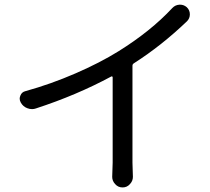

<svg xmlns="http://www.w3.org/2000/svg" viewBox="-20 -782 910 833"><path d="M727.5 -747.1Q740.2 -760.7 758.8 -761.7Q759.8 -761.7 761.7 -761.7Q777.3 -761.7 790 -751Q803.7 -738.3 803.7 -719.7Q803.7 -702.1 791 -689.5Q680.7 -584 561.5 -507.8Q554.7 -503.9 554.7 -497.1V-76.2L556.6 -14.6Q556.6 2.9 543.9 16.6Q531.2 31.2 511.7 31.2Q492.2 31.2 479.5 16.6Q466.8 2.9 466.8 -14.6L468.8 -76.2V-446.3Q468.8 -449.2 466.8 -450.2Q464.8 -451.2 462.9 -450.2Q312.5 -369.1 135.7 -311.5Q127.9 -308.6 119.1 -308.6Q108.4 -308.6 98.6 -312.5Q80.1 -319.3 70.3 -336.9Q65.4 -345.7 65.4 -353.5Q65.4 -360.4 68.4 -367.2Q74.2 -382.8 90.8 -386.7Q200.2 -417 307.1 -463.4Q414.1 -509.8 494.1 -559.6Q633.8 -646.5 727.5 -747.1Z"/></svg>

Font: Gen Jyuu Gothic P Regular
Style: Regular
Weight: 400
Designer: [Source Han Sans]
Ryoko NISHIZUKA  (kana & ideographs); Paul D. Hunt (Latin, Greek & Cyrillic); Wenlong ZHANG  (bopomofo
Version: Version 1.002.20150607